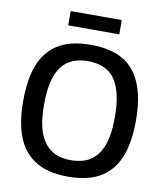

<svg xmlns="http://www.w3.org/2000/svg" viewBox="-94 -947 883 1033"><g transform="rotate(10 347.0 -430.0)"><path d="M346 -80Q379 -80 408.5 -87.5Q438 -95 462 -113Q486 -131 504 -161.5Q522 -192 531.5 -239Q541 -286 541 -350Q541 -415 531 -462Q521 -509 503.5 -540Q486 -571 461.5 -588.5Q437 -606 407.5 -613.5Q378 -621 346 -621Q315 -621 286.5 -613.5Q258 -606 233.5 -588.5Q209 -571 191 -539.5Q173 -508 163.5 -461.5Q154 -415 154 -349Q154 -285 163.5 -239Q173 -193 191.5 -162Q210 -131 234 -113Q258 -95 286.5 -87.5Q315 -80 346 -80ZM347 10Q293 10 246.5 -1Q200 -12 161.5 -37.5Q123 -63 96 -104.5Q69 -146 54.5 -206.5Q40 -267 40 -350Q40 -433 54 -493.5Q68 -554 95 -595.5Q122 -637 160 -662.5Q198 -688 244.5 -699Q291 -710 347 -710Q402 -710 449.5 -699Q497 -688 534.5 -663.5Q572 -639 599 -597.5Q626 -556 641 -495.5Q656 -435 656 -352Q656 -268 641.5 -206.5Q627 -145 599.5 -103.5Q572 -62 534.5 -37Q497 -12 449.5 -1Q402 10 347 10ZM208 -792V-870H487V-792Z"/></g></svg>

Font: Georama ExtraCondensed Thin Medium
Style: Regular
Weight: 500
Version: Version 1.001